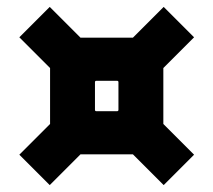

<svg xmlns="http://www.w3.org/2000/svg" viewBox="-20 -628 618 556"><path d="M36 -180 125 -269V-431L36 -520L124 -608L213 -519H365L454 -608L542 -520L453 -431V-269L542 -180L454 -92L365 -181H213L124 -92ZM255 -310Q255 -306 259 -306H319Q323 -306 323 -310V-390Q323 -394 319 -394H259Q255 -394 255 -390Z"/></svg>

Font: Oxanium ExtraLight ExtraBold
Style: Regular
Weight: 800
Version: Version 2.000